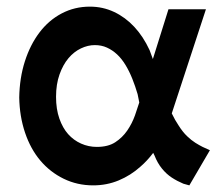

<svg xmlns="http://www.w3.org/2000/svg" viewBox="-20 -551 677 579"><path d="M551 8 533 3Q514 -5 498 -15.5Q482 -26 468.5 -42.5Q455 -59 446 -82Q444 -86 442 -90Q424 -66 403 -48Q374 -22 338 -7Q302 8 261 8Q213 8 172 -12Q131 -32 101.5 -67Q72 -102 55.5 -151Q39 -200 38 -257Q39 -316 55 -366Q71 -416 99 -453Q127 -490 166 -510.5Q205 -531 251 -531Q290 -531 324 -515Q358 -499 385 -470Q412 -441 431 -400Q436 -387 441 -373L488 -523H601L498 -209Q508 -188 519 -172Q531 -153 544 -140.5Q557 -128 569 -120.5Q581 -113 591 -108L613 -98ZM387 -203Q394 -224 400 -242Q398 -254 395 -267Q388 -291 379 -313.5Q370 -336 358.5 -355Q347 -374 333 -387Q319 -400 302.5 -407.5Q286 -415 266 -415Q245 -415 224 -405Q203 -395 186.5 -375.5Q170 -356 159.5 -326.5Q149 -297 149 -259Q149 -222 159 -193.5Q169 -165 185.5 -146.5Q202 -128 224.5 -118Q247 -108 272 -108Q306 -108 327.5 -122Q349 -136 363.5 -157Q378 -178 387 -203Z"/></svg>

Font: Rising Sun
Style: Bold
Weight: 700
Designer: Matt McInerney, Pablo Impallari, Rodrigo Fuenzalida (Raleway font), Stephen Hutchings (Greek), Cristiano Sobral (main ch
Foundry: The Rising Sun Project Authors
Version: Version 4.327; ttfautohint (v1.8.4.7-5d5b-dirty)